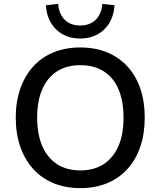

<svg xmlns="http://www.w3.org/2000/svg" viewBox="-20 -958 825 987"><path d="M393 9Q317 9 256 -16Q195 -41 151.5 -88.5Q108 -136 84.5 -203Q61 -270 61 -353Q61 -436 84.5 -502.5Q108 -569 151 -616.5Q194 -664 255.5 -689Q317 -714 393 -714Q469 -714 530 -689Q591 -664 634.5 -617Q678 -570 701 -503.5Q724 -437 724 -354Q724 -270 701 -203Q678 -136 634.5 -88.5Q591 -41 530 -16Q469 9 393 9ZM393 -82Q463 -82 512.5 -114Q562 -146 588.5 -206.5Q615 -267 615 -353Q615 -439 589 -499.5Q563 -560 513 -591.5Q463 -623 393 -623Q323 -623 273.5 -591.5Q224 -560 197.5 -499.5Q171 -439 171 -353Q171 -268 197.5 -207Q224 -146 273.5 -114Q323 -82 393 -82ZM392 -760Q318 -760 269.5 -806Q221 -852 216 -931L279 -938Q283 -886 312.5 -856.5Q342 -827 392 -827Q442 -827 472 -856.5Q502 -886 506 -938L569 -931Q563 -852 515 -806Q467 -760 392 -760Z"/></svg>

Font: Nunito Sans 11pt SemiBold
Style: Regular
Weight: 600
Version: Version 3.101;gftools[0.9.27]